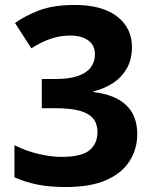

<svg xmlns="http://www.w3.org/2000/svg" viewBox="-20 -744 621 774"><path d="M511.9 -554.3Q511.9 -504.5 491.5 -468.6Q471 -432.7 436.3 -409.7Q401.6 -386.8 357.8 -376V-372.6Q443.8 -362.6 488.6 -320.1Q533.3 -277.7 533.3 -203.6Q533.3 -144.1 502.8 -95.2Q472.3 -46.4 408.7 -18.2Q345.2 10 244.7 10Q180.7 10 132.1 0.3Q83.5 -9.4 38.3 -29V-158.6Q84.5 -135.4 134.7 -123.5Q184.8 -111.6 228 -111.6Q308.7 -111.6 340.8 -138.4Q373 -165.2 373 -211.7Q373 -243.9 356.2 -265.3Q339.4 -286.7 302 -297.3Q264.6 -307.8 202.3 -307.8H148.5V-425.5H203.3Q259.8 -425.5 294.7 -437.9Q329.7 -450.4 346.2 -472.6Q362.7 -494.9 362.7 -523.9Q362.7 -561.9 335.7 -581.2Q308.6 -600.6 263.2 -600.6Q228.9 -600.6 199.4 -592.2Q169.9 -583.8 146.8 -572.1Q123.7 -560.4 106.4 -549.1L40.5 -651.2Q82.1 -681.2 139.2 -702.6Q196.3 -724 281.2 -724Q391.9 -724 451.9 -677.7Q511.9 -631.3 511.9 -554.3Z"/></svg>

Font: Noto Sans Meetei Mayek
Style: Regular
Weight: 400
Designer: Monotype Design Team and Neelakash Kshetrimayum
Foundry: Monotype Imaging Inc.
Version: Version 2.002